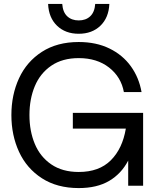

<svg xmlns="http://www.w3.org/2000/svg" viewBox="-20 -946 807 978"><path d="M38 -360Q38 -463 77 -547.5Q116 -632 193.5 -682Q271 -732 381 -732Q470 -732 537.5 -699Q605 -666 646.5 -608.5Q688 -551 701 -477H611Q597 -554 535.5 -602Q474 -650 381 -650Q298 -650 241.5 -611.5Q185 -573 157.5 -507.5Q130 -442 130 -360Q130 -278 157.5 -212.5Q185 -147 241.5 -108.5Q298 -70 381 -70Q485 -70 544.5 -129.5Q604 -189 621 -291H351V-371H709V0H633V-128Q598 -61 536 -24.5Q474 12 381 12Q271 12 193.5 -38Q116 -88 77 -172.5Q38 -257 38 -360ZM225 -926H297Q300 -884 322.5 -863Q345 -842 381 -842Q417 -842 439.5 -863Q462 -884 465 -926H537Q534 -856 491.5 -815Q449 -774 381 -774Q313 -774 270.5 -815Q228 -856 225 -926Z"/></svg>

Font: Aspekta Variable
Style: Regular
Weight: 400
Designer: Ivo Dolenc
Version: Version 2.100